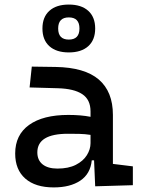

<svg xmlns="http://www.w3.org/2000/svg" viewBox="-20 -816 626 846"><path d="M399.4 4.9 394.5 -109.4H384.3Q378.4 -49.8 333.7 -20Q289.1 9.8 216.8 9.8Q135.7 9.8 91.3 -29.3Q46.9 -68.4 46.9 -139.6Q46.9 -221.7 108.2 -265.6Q169.4 -309.6 281.2 -309.6Q336.9 -309.6 378.9 -301.3V-325.2Q378.9 -377 342.5 -401.1Q306.2 -425.3 234.4 -427.2L110.4 -430.7L120.1 -522.5L224.6 -521Q353 -519 415.3 -465.6Q477.5 -412.1 477.5 -309.6V-93.8L565.4 -83V0ZM378.9 -221.7Q354 -225.6 329.3 -226.1Q304.7 -226.6 279.3 -226.6Q144.5 -226.6 144.5 -144.5Q144.5 -110.4 167.7 -91.8Q190.9 -73.2 233.4 -73.2Q281.7 -73.2 314.2 -89.8Q346.7 -106.4 362.8 -132.3Q378.9 -158.2 378.9 -185.5ZM283.2 -585Q228 -585 197.5 -612.5Q167 -640.1 167 -690.4Q167 -740.7 197.5 -768.3Q228 -795.9 283.2 -795.9Q338.4 -795.9 368.9 -768.3Q399.4 -740.7 399.4 -690.4Q399.4 -640.1 368.9 -612.5Q338.4 -585 283.2 -585ZM283.2 -641.6Q330.1 -641.6 330.1 -690.4Q330.1 -739.3 283.2 -739.3Q236.3 -739.3 236.3 -690.4Q236.3 -641.6 283.2 -641.6Z"/></svg>

Font: CaskaydiaCove NFP
Style: Regular
Weight: 400
Designer: Aaron Bell
Foundry: Saja Typeworks
Version: Version 2111.001; VTT 6.35;Nerd Fonts 3.1.1